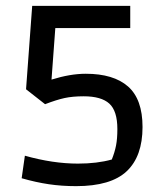

<svg xmlns="http://www.w3.org/2000/svg" viewBox="-20 -626 555 656"><path d="M54 -17 65 -94Q161 -67 246 -67Q312 -67 362 -81Q372 -106 376.5 -129Q381 -152 381 -185Q381 -247 353.5 -272Q326 -297 266 -297Q228 -297 200.5 -291Q173 -285 134 -270L69 -321L90 -606H425V-530H169L156 -354Q220 -374 273 -374Q368 -374 417.5 -330.5Q467 -287 467 -192Q467 -92 413 -41Q359 10 240 10Q191 10 147 3.5Q103 -3 54 -17Z"/></svg>

Font: Athiti Medium
Style: Regular
Weight: 500
Designer: CadsonDemak Team
Foundry: CadsonDemak
Version: Version 1.033